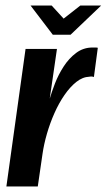

<svg xmlns="http://www.w3.org/2000/svg" viewBox="-20 -671 384 691"><path d="M3 0 72 -495H185L159 -316Q166 -340 178 -371Q190 -402 209 -431.5Q228 -461 254 -480.5Q280 -500 313 -500Q317 -500 323 -500Q329 -500 332 -499L318 -394Q316 -395 311.5 -395.5Q307 -396 302 -395Q277 -394 254.5 -376Q232 -358 212 -329Q192 -300 176 -264Q160 -228 149 -190Q138 -152 133 -117L116 0ZM170 -546 90 -651H166L209 -604L269 -651H344L234 -546Z"/></svg>

Font: Alumni Sans Thin
Style: Bold Italic
Weight: 700
Italic angle: -8°
Version: Version 1.016